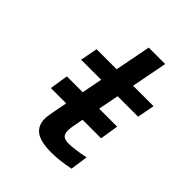

<svg xmlns="http://www.w3.org/2000/svg" viewBox="-208 -881 1015 1015"><g transform="rotate(45 300.0 -373.0)"><path d="M192.5 -96Q192.5 -113 196.5 -135.5L215.5 -234H101L117 -337.5H235.5L258 -453H108L126.5 -550H276.5L315.5 -751H438.5L399.5 -550H552.5L534 -453H381L358.5 -337.5H493L476.5 -234H338L327.5 -179.5Q323 -155.5 323 -139.5Q323 -112.5 335.8 -102.5Q348.5 -92.5 376.5 -92.5Q412.5 -92.5 493.5 -108L479.5 -10Q407 5.5 343.5 5.5Q263 5.5 227.8 -20.2Q192.5 -46 192.5 -96Z"/></g></svg>

Font: JuliaMono BoldItalic
Style: Regular
Weight: 700
Italic angle: -9°
Monospace: yes
Designer: cormullion
Foundry: corm
Version: Version 0.049; ttfautohint (v1.8.4)